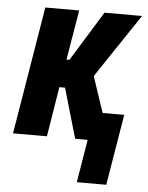

<svg xmlns="http://www.w3.org/2000/svg" viewBox="-51 -562 602 779"><g transform="rotate(5 250.0 -172.5)"><path d="M291 175 320 0H269L210 -203H187L154 0H16L102 -520H240L206 -317H218L343 -520H496L322 -260L371 -114H459L411 175Z"/></g></svg>

Font: Iosevka Curly Heavy
Style: Italic
Weight: 900
Italic angle: -9°
Monospace: yes
Designer: Belleve Invis
Foundry: Belleve Invis
Version: Version 22.1.2; ttfautohint (v1.8.4)